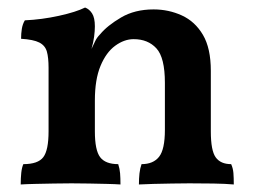

<svg xmlns="http://www.w3.org/2000/svg" viewBox="-20 -487 675 510"><path d="M109 -211V-307Q109 -334 104.5 -350Q100 -366 84.5 -374Q69 -382 36 -384Q36 -398 38 -410.5Q40 -423 46 -433Q91 -435 136.5 -445Q182 -455 206 -467Q217 -463 224.5 -451.5Q232 -440 232 -417ZM540 -138Q540 -87 553 -69Q566 -51 594 -51Q599 -40 600 -27.5Q601 -15 601 3Q579 1 547 0.5Q515 0 483 0Q462 0 436.5 0.5Q411 1 388 1.5Q365 2 349 3Q349 -13 350.5 -26.5Q352 -40 356 -51Q387 -51 402.5 -70.5Q418 -90 418 -142V-267Q418 -334 395.5 -358.5Q373 -383 335 -383Q310 -383 286 -365.5Q262 -348 247 -312Q232 -276 232 -220V-138Q232 -88 246 -69.5Q260 -51 294 -51Q298 -39 299 -26.5Q300 -14 300 3Q286 2 264 1.5Q242 1 217.5 0.5Q193 0 170 0Q149 0 123 0.5Q97 1 73.5 1.5Q50 2 35 3Q35 -14 36.5 -28Q38 -42 42 -51Q81 -51 95 -69.5Q109 -88 109 -138V-307L232 -417Q232 -405 230 -389.5Q228 -374 223 -357Q228 -367 232.5 -377Q237 -387 246 -396Q265 -419 301.5 -440.5Q338 -462 388 -462Q428 -462 463 -446Q498 -430 519 -394.5Q540 -359 540 -299Z"/></svg>

Font: Vollkorn SemiBold
Style: Regular
Weight: 600
Designer: Friedrich Althausen
Foundry: Friedrich Althausen
Version: Version 5.000